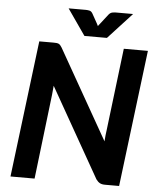

<svg xmlns="http://www.w3.org/2000/svg" viewBox="-60 -964 840 1016"><g transform="rotate(5 360.0 -456.5)"><path d="M199.5 -725.5Q209 -725.5 215.5 -724.8Q222 -724 226.8 -721.8Q231.5 -719.5 235.5 -715Q239.5 -710.5 244 -703L513.5 -228.5Q514.5 -244.5 516 -259.5Q517.5 -274.5 519.5 -287.5L572.5 -725.5H700.5L611 0H536Q519 0 508.5 -5.8Q498 -11.5 488.5 -24.5L220 -498L215.5 -450.5L162 0H34L123.5 -725.5ZM263 -913H355Q362.5 -913 373 -911Q383.5 -909 390.5 -897L419.5 -845L425.5 -833Q429 -839 434.5 -845L474.5 -896.5Q484 -909 495.2 -911Q506.5 -913 514 -913H605.5L478.5 -775H359Z"/></g></svg>

Font: Lato Heavy
Style: Italic
Weight: 800
Italic angle: -7°
Designer: Lukasz Dziedzic
Foundry: tyPoland Lukasz Dziedzic
Version: Version 2.007; 2014-02-27